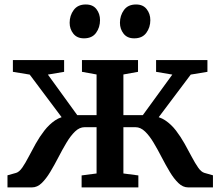

<svg xmlns="http://www.w3.org/2000/svg" viewBox="-20 -814 958 834"><path d="M12.5 0V-52.5L50 -63Q63.5 -67 76.8 -86Q90 -105 104.2 -132.5Q118.5 -160 135.2 -190Q152 -220 172.8 -246.8Q193.5 -273.5 219.2 -291Q245 -308.5 278 -310.5L281 -260.5L109 -490L36 -502V-553H258.5V-502L188 -490L315.5 -314H399.5V-490.5L336 -502V-553H579.5V-502L516 -490.5V-314H600.5L728.5 -490L658 -502V-553H881V-502L808.5 -490L636 -260.5L639 -310.5Q672 -308.5 698 -291Q724 -273.5 744.5 -246.8Q765 -220 781.8 -190Q798.5 -160 813 -132.5Q827.5 -105 840.8 -86Q854 -67 868 -63L905 -52.5V0H797Q774.5 0 755 -18.8Q735.5 -37.5 717.5 -67.5Q699.5 -97.5 682.2 -131Q665 -164.5 647.2 -194.2Q629.5 -224 610 -242.8Q590.5 -261.5 568.5 -261.5H516V-60.5L581 -52V0H334.5V-52L399.5 -60.5V-261.5H347.5Q325.5 -261.5 306 -242.8Q286.5 -224 268.8 -194.2Q251 -164.5 233.8 -131Q216.5 -97.5 198.5 -67.5Q180.5 -37.5 161.2 -18.8Q142 0 119 0ZM344.5 -647.5Q314.5 -647.5 298.5 -667.8Q282.5 -688 282.5 -715Q282.5 -746.5 300.2 -770.5Q318 -794.5 352 -794.5H353Q383.5 -794.5 399 -774.2Q414.5 -754 414.5 -726.5Q414.5 -695 397.2 -671.2Q380 -647.5 345 -647.5ZM562.5 -647.5Q532.5 -647.5 516.8 -667.8Q501 -688 501 -715Q501 -746.5 518.5 -770.5Q536 -794.5 570.5 -794.5H571.5Q601.5 -794.5 617.2 -774.2Q633 -754 633 -726.5Q633 -695 615.5 -671.2Q598 -647.5 563.5 -647.5Z"/></svg>

Font: Merriweather 24pt SemiBold
Style: Regular
Weight: 600
Designer: Eben Sorkin
Foundry: Eben Sorkin
Version: Version 2.100